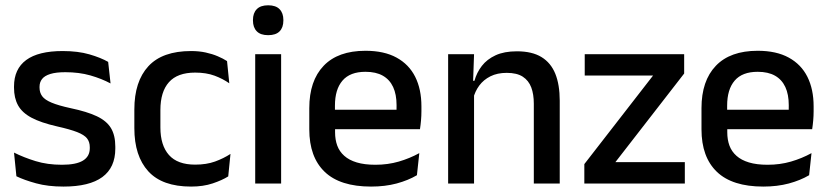

<svg xmlns="http://www.w3.org/2000/svg" viewBox="-20 -694 3136 726"><path d="M220 11.5Q161 11.5 116.5 -0.8Q72 -13 42 -27.5L33 -117Q70 -98.5 114.5 -84.8Q159 -71 214.5 -71Q268 -71 293.8 -86.8Q319.5 -102.5 319.5 -133.5V-137.5Q319.5 -157.5 309 -170.8Q298.5 -184 271.8 -194.5Q245 -205 196 -216Q134.5 -230 99 -249Q63.5 -268 48.2 -295.8Q33 -323.5 33 -362.5V-367Q33 -433 79 -467Q125 -501 217 -501Q275 -501 318 -488.5Q361 -476 389 -460L398 -378.5Q364.5 -396.5 321.8 -408.8Q279 -421 227 -421Q191.5 -421 170 -414.2Q148.5 -407.5 139 -395.2Q129.5 -383 129.5 -366V-362.5Q129.5 -344 139.5 -330.2Q149.5 -316.5 175.2 -305.8Q201 -295 247 -285Q309 -272 346 -254.5Q383 -237 399.5 -209.8Q416 -182.5 416 -139.5V-132Q416 -60.5 367 -24.5Q318 11.5 220 11.5Z M702.5 11.5Q593.5 11.5 540.8 -46.2Q488 -104 488 -209.5V-280Q488 -386 541 -443.5Q594 -501 702.5 -501Q732.5 -501 757.8 -495.5Q783 -490 803.5 -481.2Q824 -472.5 838.5 -463L847 -379Q823 -396 791.5 -407.8Q760 -419.5 718 -419.5Q651 -419.5 618.8 -383.2Q586.5 -347 586.5 -278V-212Q586.5 -144.5 618.8 -108Q651 -71.5 718 -71.5Q760.5 -71.5 793 -83.2Q825.5 -95 851.5 -112L843 -27Q820 -12.5 784.2 -0.5Q748.5 11.5 702.5 11.5Z M945 0V-489H1043V0ZM994 -561Q965 -561 950.8 -575.8Q936.5 -590.5 936.5 -616.5V-618.5Q936.5 -644.5 950.8 -659.2Q965 -674 994 -674Q1023 -674 1037.2 -659.2Q1051.5 -644.5 1051.5 -618.5V-616.5Q1051.5 -590 1037.2 -575.5Q1023 -561 994 -561Z M1383 11.5Q1266 11.5 1207.8 -44.2Q1149.5 -100 1149.5 -205V-285Q1149.5 -388.5 1203.8 -445.2Q1258 -502 1362 -502Q1432.5 -502 1479.5 -476.2Q1526.5 -450.5 1550 -403.5Q1573.5 -356.5 1573.5 -292V-273.5Q1573.5 -256.5 1572 -239Q1570.5 -221.5 1568 -205.5H1478Q1479 -231.5 1479.2 -254.5Q1479.5 -277.5 1479.5 -296.5Q1479.5 -337 1466.5 -365Q1453.5 -393 1427.5 -407.8Q1401.5 -422.5 1362 -422.5Q1303.5 -422.5 1275 -389.2Q1246.5 -356 1246.5 -294.5V-248.5L1247 -237V-193.5Q1247 -166 1255.2 -143.5Q1263.5 -121 1281.8 -104.8Q1300 -88.5 1329 -79.8Q1358 -71 1399.5 -71Q1446.5 -71 1487.8 -83Q1529 -95 1565.5 -115L1556.5 -31.5Q1523.5 -12 1479.8 -0.2Q1436 11.5 1383 11.5ZM1201.5 -205.5V-279H1548V-205.5Z M1998.5 0V-302Q1998.5 -337.5 1988.8 -363.5Q1979 -389.5 1956.8 -404Q1934.5 -418.5 1896 -418.5Q1860.5 -418.5 1834.5 -405.5Q1808.5 -392.5 1792.2 -370.5Q1776 -348.5 1769 -320.5L1753 -388.5H1774Q1782.5 -419.5 1802 -444.8Q1821.5 -470 1854 -485Q1886.5 -500 1934.5 -500Q1992 -500 2027.5 -478.2Q2063 -456.5 2079.8 -415Q2096.5 -373.5 2096.5 -313V0ZM1674.5 0V-489H1772.5L1768.5 -374.5L1772.5 -368.5V0Z M2569.5 -81V0H2189.5V-73.5L2449.5 -408.5H2191V-489H2567V-416L2307 -81Z M2866 11.5Q2749 11.5 2690.8 -44.2Q2632.5 -100 2632.5 -205V-285Q2632.5 -388.5 2686.8 -445.2Q2741 -502 2845 -502Q2915.5 -502 2962.5 -476.2Q3009.5 -450.5 3033 -403.5Q3056.5 -356.5 3056.5 -292V-273.5Q3056.5 -256.5 3055 -239Q3053.5 -221.5 3051 -205.5H2961Q2962 -231.5 2962.2 -254.5Q2962.5 -277.5 2962.5 -296.5Q2962.5 -337 2949.5 -365Q2936.5 -393 2910.5 -407.8Q2884.5 -422.5 2845 -422.5Q2786.5 -422.5 2758 -389.2Q2729.5 -356 2729.5 -294.5V-248.5L2730 -237V-193.5Q2730 -166 2738.2 -143.5Q2746.5 -121 2764.8 -104.8Q2783 -88.5 2812 -79.8Q2841 -71 2882.5 -71Q2929.5 -71 2970.8 -83Q3012 -95 3048.5 -115L3039.5 -31.5Q3006.5 -12 2962.8 -0.2Q2919 11.5 2866 11.5ZM2684.5 -205.5V-279H3031V-205.5Z"/></svg>

Font: Anek Odia Medium Medium
Style: Regular
Weight: 500
Version: Version 1.003